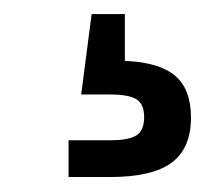

<svg xmlns="http://www.w3.org/2000/svg" viewBox="-20 -43 308 268"><path d="M75.7 204.1V152.8H133.3Q160.2 152.8 170.7 145.8Q181.2 138.7 181.2 120.6Q181.2 102.5 170.7 95.7Q160.2 88.9 133.3 88.9H93.3L107.9 -23.4H154.3V0V42Q202.1 43.9 224.4 62.7Q246.6 81.5 246.6 121.1Q246.6 164.1 219.5 184.1Q192.4 204.1 133.8 204.1Z"/></svg>

Font: Adwaita Sans
Style: Regular
Weight: 400
Designer: Rasmus Andersson
Foundry: rsms
Version: Version 4.001;git-9221beed3